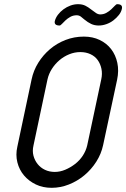

<svg xmlns="http://www.w3.org/2000/svg" viewBox="-20 -898 604 918"><path d="M131 -518Q140 -561 163 -598Q186 -635 219 -663Q252 -691 293.5 -707Q335 -723 381 -723Q423 -723 456.5 -707Q490 -691 511.5 -663Q533 -635 541 -597.5Q549 -560 540 -517L473 -204Q464 -162 440.5 -125Q417 -88 383.5 -60Q350 -32 309.5 -16Q269 0 227 0Q185 0 151.5 -16Q118 -32 95 -59Q72 -86 63 -122Q54 -158 63 -197ZM140 -202Q134 -176 140 -153.5Q146 -131 160 -113.5Q174 -96 195 -86Q216 -76 242 -76Q267 -76 292 -86.5Q317 -97 339 -114Q361 -131 376 -154Q391 -177 397 -203L464 -518Q470 -545 465 -569Q460 -593 447 -611Q434 -629 412.5 -639Q391 -649 364 -649Q337 -649 311 -638.5Q285 -628 264 -610Q243 -592 228 -568.5Q213 -545 207 -518ZM458 -829Q475 -829 488.5 -836.5Q502 -844 512 -853.5Q522 -863 529 -870.5Q536 -878 540 -878Q567 -878 563 -857Q560 -841 548.5 -826.5Q537 -812 522 -800.5Q507 -789 488.5 -782.5Q470 -776 452 -776Q432 -776 416 -783.5Q400 -791 383 -805L366 -819Q357 -825 347 -825Q330 -825 316.5 -817.5Q303 -810 293 -800.5Q283 -791 276 -783.5Q269 -776 265 -776Q238 -776 242 -797Q246 -813 257 -827.5Q268 -842 283.5 -853.5Q299 -865 317 -871.5Q335 -878 353 -878Q374 -878 388.5 -870.5Q403 -863 414 -854L436 -838Q446 -830 458 -829Z"/></svg>

Font: VDS Compensated
Style: Light Italic
Weight: 300
Italic angle: -12°
Designer: artmaker
Foundry: artmaker
Version: Version 1.000 2012 initial release